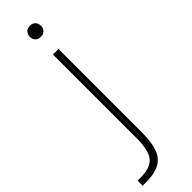

<svg xmlns="http://www.w3.org/2000/svg" viewBox="-313 -661 858 858"><g transform="rotate(-45 116.0 -232.0)"><path d="M94 -628Q94 -644 103.5 -653.5Q113 -663 129 -663Q145 -663 154.5 -653.5Q164 -644 164 -628Q164 -612 154.5 -602.5Q145 -593 129 -593Q113 -593 103.5 -602.5Q94 -612 94 -628ZM-20 167H-1Q61 167 86 137Q111 107 111 32V-499H146V27Q146 92 132 129Q118 166 86 182.5Q54 199 -1 199H-20Z"/></g></svg>

Font: Bai Jamjuree ExtraLight
Style: Regular
Weight: 275
Designer: Katatrad Aksorn Co.,Ltd.
Foundry: Cadson Demak Co.,Ltd.
Version: Version 1.000; ttfautohint (v1.6)